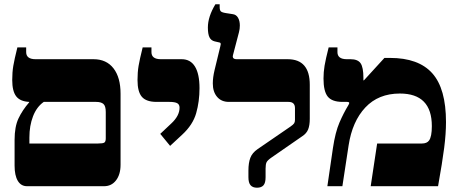

<svg xmlns="http://www.w3.org/2000/svg" viewBox="-20 -868 2136 895"><path d="M542 -431V-100Q542 -55 521 -27.5Q500 0 465 0H106Q78 0 63 -25Q48 -50 48 -96V-216Q48 -277 66 -315.5Q84 -354 116 -391V-393Q74 -395 55.5 -419Q37 -443 37 -495Q37 -531 42 -561Q47 -591 61 -647H102V-625Q102 -592 146 -592H416Q476 -592 509 -549.5Q542 -507 542 -431ZM473 -346Q473 -374 462 -383.5Q451 -393 428 -393H184Q151 -370 134 -326Q117 -282 117 -227V-199H436Q460 -199 466.5 -203.5Q473 -208 473 -223Z M727 -244 778 -292Q817 -328 817 -366Q817 -381 806 -387Q795 -393 770 -393H710Q662 -393 641.5 -416.5Q621 -440 621 -495Q621 -531 626 -561Q631 -591 645 -647H686V-625Q686 -592 730 -592H827Q868 -592 889 -557.5Q910 -523 910 -457Q910 -395 894.5 -340.5Q879 -286 829 -240L773 -188Z M1138 -42V-73Q1138 -109 1147 -132.5Q1156 -156 1181 -173L1334 -278Q1347 -287 1351 -293Q1355 -299 1355 -309V-364Q1355 -393 1325 -393H1047Q1012 -393 992 -416.5Q972 -440 972 -479Q972 -507 980 -540.5Q988 -574 1007 -652L1009 -662Q1009 -669 1003 -670L981 -675Q964 -679 956.5 -694Q949 -709 949 -740Q949 -790 984 -848H1004V-835Q1004 -821 1009 -815.5Q1014 -810 1033 -807L1065 -802Q1081 -800 1089.5 -785.5Q1098 -771 1098 -749Q1098 -733 1094 -718L1066 -611Q1065 -609 1065 -605Q1065 -592 1083 -592H1321Q1424 -592 1424 -473V-314Q1424 -284 1416.5 -265Q1409 -246 1389 -233L1246 -134Q1227 -121 1222.5 -111.5Q1218 -102 1218 -82V-42Q1218 -15 1208 -4Q1198 7 1178 7Q1158 7 1148 -4.5Q1138 -16 1138 -42Z M1532 -178Q1543 -252 1562.5 -297Q1582 -342 1604 -378Q1608 -385 1608 -388Q1608 -393 1597 -393H1577Q1528 -393 1508 -417.5Q1488 -442 1488 -502Q1488 -532 1493 -562Q1498 -592 1512 -647H1553V-625Q1553 -592 1597 -592H1614Q1648 -592 1661 -573Q1674 -554 1674 -505V-494L1676 -493L1772 -598H1798Q1931 -598 1995 -526.5Q2059 -455 2059 -299Q2059 -245 2050.5 -178.5Q2042 -112 2022 0H1708L1738 -199H1946Q1970 -199 1980 -213Q1993 -231 1993 -280Q1993 -432 1844 -432Q1744 -432 1683 -367Q1622 -302 1605 -190L1576 0H1506Z"/></svg>

Font: Noto Serif Hebrew Black
Style: Regular
Weight: 900
Designer: Monotype Design Team
Foundry: Monotype Imaging Inc.
Version: Version 1.000